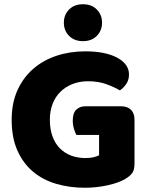

<svg xmlns="http://www.w3.org/2000/svg" viewBox="-20 -867 704 905"><path d="M614 -97Q614 -66 603 -51Q592 -36 568 -22Q554 -14 533 -6.5Q512 1 487 6.5Q462 12 434.5 15Q407 18 380 18Q308 18 245 -0.5Q182 -19 135.5 -58Q89 -97 62 -157.5Q35 -218 35 -302Q35 -381 62 -441Q89 -501 136 -542Q183 -583 246 -604Q309 -625 382 -625Q477 -625 532.5 -595Q588 -565 588 -516Q588 -490 575 -471Q562 -452 545 -441Q520 -456 482 -470Q444 -484 395 -484Q355 -484 322 -471Q289 -458 265 -434.5Q241 -411 228 -377.5Q215 -344 215 -303Q215 -258 227.5 -224Q240 -190 262.5 -167.5Q285 -145 315.5 -133.5Q346 -122 383 -122Q405 -122 421.5 -126Q438 -130 447 -135V-231H340Q334 -242 328.5 -260Q323 -278 323 -298Q323 -334 339.5 -350Q356 -366 382 -366H551Q581 -366 597.5 -349.5Q614 -333 614 -303ZM461 -760Q461 -723 436.5 -698Q412 -673 371 -673Q330 -673 305.5 -698Q281 -723 281 -760Q281 -797 305.5 -822Q330 -847 371 -847Q412 -847 436.5 -822Q461 -797 461 -760Z"/></svg>

Font: Baloo Da 2 ExtraBold
Style: Regular
Weight: 800
Designer: Noopur Datye, Sulekha Rajkumar and Ek Type
Foundry: Ek Type
Version: Version 1.640;hotconv 1.0.111;makeotfexe 2.5.65597; ttfautoh